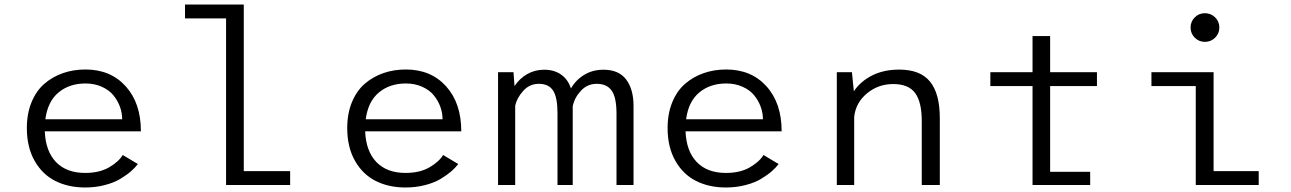

<svg xmlns="http://www.w3.org/2000/svg" viewBox="-20 -820 5720 851"><path d="M591 -93Q579.5 -77.5 561 -61.2Q542.5 -45 514.2 -27.8Q486 -10.5 444.8 0.2Q403.5 11 357.5 11Q283 11 225.5 -17.8Q168 -46.5 133.5 -107Q99 -167.5 99 -252.5Q99 -316.5 119.8 -367Q140.5 -417.5 176.8 -448.8Q213 -480 259.2 -496Q305.5 -512 358.5 -512Q470 -512 537.2 -437.5Q604.5 -363 604.5 -238H178.5Q182 -150 228.2 -101.8Q274.5 -53.5 357.5 -53.5Q421 -53.5 463.8 -78.5Q506.5 -103.5 524 -133ZM359 -450Q287.5 -450 239.5 -410.2Q191.5 -370.5 181 -291.5H521.5Q521.5 -320 511.5 -347.2Q501.5 -374.5 482.5 -397.8Q463.5 -421 431.2 -435.5Q399 -450 359 -450Z M1060.5 -61.5H1266V0H982V-738.5H800V-800H1060.5Z M2011 -93Q1999.5 -77.5 1981 -61.2Q1962.5 -45 1934.2 -27.8Q1906 -10.5 1864.8 0.2Q1823.5 11 1777.5 11Q1703 11 1645.5 -17.8Q1588 -46.5 1553.5 -107Q1519 -167.5 1519 -252.5Q1519 -316.5 1539.8 -367Q1560.5 -417.5 1596.8 -448.8Q1633 -480 1679.2 -496Q1725.5 -512 1778.5 -512Q1890 -512 1957.2 -437.5Q2024.5 -363 2024.5 -238H1598.5Q1602 -150 1648.2 -101.8Q1694.5 -53.5 1777.5 -53.5Q1841 -53.5 1883.8 -78.5Q1926.5 -103.5 1944 -133ZM1779 -450Q1707.5 -450 1659.5 -410.2Q1611.5 -370.5 1601 -291.5H1941.5Q1941.5 -320 1931.5 -347.2Q1921.5 -374.5 1902.5 -397.8Q1883.5 -421 1851.2 -435.5Q1819 -450 1779 -450Z M2187.5 0V-500H2256L2260.5 -438.5Q2283 -472.5 2317 -491.8Q2351 -511 2392 -511Q2436.5 -511 2467.2 -489.2Q2498 -467.5 2510.5 -428Q2533 -466.5 2570.2 -488.8Q2607.5 -511 2654.5 -511Q2722.5 -511 2755.2 -467.8Q2788 -424.5 2788 -350.5V0H2712.5V-316.5Q2712.5 -388 2691.2 -418.2Q2670 -448.5 2625 -448.5Q2583 -448.5 2554.5 -417.5Q2526 -386.5 2518.5 -349V0H2451V-317Q2451 -388.5 2431.5 -418.5Q2412 -448.5 2368.5 -448.5Q2327 -448.5 2299 -417.2Q2271 -386 2263.5 -351.5V0Z M3431 -93Q3419.5 -77.5 3401 -61.2Q3382.5 -45 3354.2 -27.8Q3326 -10.5 3284.8 0.2Q3243.5 11 3197.5 11Q3123 11 3065.5 -17.8Q3008 -46.5 2973.5 -107Q2939 -167.5 2939 -252.5Q2939 -316.5 2959.8 -367Q2980.5 -417.5 3016.8 -448.8Q3053 -480 3099.2 -496Q3145.5 -512 3198.5 -512Q3310 -512 3377.2 -437.5Q3444.5 -363 3444.5 -238H3018.5Q3022 -150 3068.2 -101.8Q3114.5 -53.5 3197.5 -53.5Q3261 -53.5 3303.8 -78.5Q3346.5 -103.5 3364 -133ZM3199 -450Q3127.5 -450 3079.5 -410.2Q3031.5 -370.5 3021 -291.5H3361.5Q3361.5 -320 3351.5 -347.2Q3341.5 -374.5 3322.5 -397.8Q3303.5 -421 3271.2 -435.5Q3239 -450 3199 -450Z M3689 0V-500H3756L3764.5 -415.5Q3794.5 -460 3846 -485.8Q3897.5 -511.5 3965.5 -511.5Q4059 -511.5 4102.2 -458.2Q4145.5 -405 4145.5 -296.5V0H4065.5V-284Q4065.5 -367.5 4036.2 -407.5Q4007 -447.5 3939 -447.5Q3872.5 -447.5 3822.8 -406.2Q3773 -365 3766 -302.5V0Z M4634.5 -58.5H4812V0H4556.5V-438.5H4369.5V-500H4556.5V-660H4634.5V-500H4842V-438.5H4634.5Z M5365.8 -653Q5347 -634.5 5320.5 -634.5Q5294 -634.5 5275.5 -653Q5257 -671.5 5257 -698Q5257 -724.5 5275.5 -743Q5294 -761.5 5320.5 -761.5Q5347 -761.5 5365.8 -743Q5384.5 -724.5 5384.5 -698Q5384.5 -671.5 5365.8 -653ZM5359 -61.5H5559V0H5280V-438.5H5083.5V-500H5359Z"/></svg>

Font: League Mono Light
Style: Regular
Weight: 300
Width: 6
Designer: Tyler Finck
Foundry: The League of Moveable Type / Tyler Finck
Version: Version 2.210